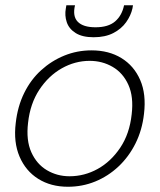

<svg xmlns="http://www.w3.org/2000/svg" viewBox="-20 -700 609 732"><path d="M239 12Q174 12 126 -18Q78 -48 54.5 -103Q31 -158 40 -231Q47 -294 72 -345Q97 -396 136.5 -432Q176 -468 225 -488Q274 -508 329 -508Q395 -508 443 -478.5Q491 -449 514.5 -395Q538 -341 529 -266Q522 -204 496.5 -153Q471 -102 431.5 -65Q392 -28 343 -8Q294 12 239 12ZM245 -28Q302 -28 352.5 -56Q403 -84 438.5 -137Q474 -190 482 -264Q490 -331 469.5 -376.5Q449 -422 409.5 -445Q370 -468 322 -468Q266 -468 215.5 -439.5Q165 -411 130 -358Q95 -305 87 -232Q79 -165 99.5 -119.5Q120 -74 159 -51Q198 -28 245 -28ZM337 -558Q294 -558 268.5 -574Q243 -590 234.5 -615.5Q226 -641 231 -668L233 -680H266Q256 -638 276.5 -617Q297 -596 344 -596Q393 -596 419 -618.5Q445 -641 453 -680H487L485 -668Q479 -641 461 -615.5Q443 -590 412 -574Q381 -558 337 -558Z"/></svg>

Font: DM Sans 28pt ExtraLight
Style: Italic
Weight: 250
Italic angle: -10°
Version: Version 4.004;gftools[0.9.30]